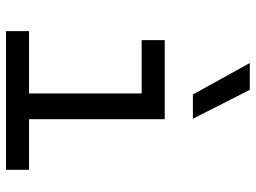

<svg xmlns="http://www.w3.org/2000/svg" viewBox="-124 -710 835 626"><g transform="rotate(90 293.0 -397.5)"><path d="M82 0V-75.2H285.2V-442.4H111.3V-517.6H369.1V-75.2H534.2V0ZM288.6 -609.4 186 -794.9H273.4L367.7 -609.4Z"/></g></svg>

Font: Cascadia Code NF SemiLight
Style: Regular
Weight: 350
Monospace: yes
Designer: Aaron Bell
Foundry: Saja Typeworks
Version: Version 2404.023; ttfautohint (v1.8.4)